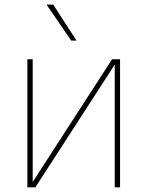

<svg xmlns="http://www.w3.org/2000/svg" viewBox="-20 -798 628 818"><path d="M96.6 0V-545.5H119.3V-22.7L457.4 -545.5H491.5V0H468.8V-522.7L130.7 0ZM206.7 -778.4 306.1 -625H283.4L178.3 -778.4Z"/></svg>

Font: Inter P Thin
Style: Regular
Weight: 100
Designer: Rasmus Andersson
Foundry: rsms
Version: Version 3.018;git-588b23468